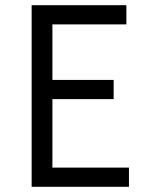

<svg xmlns="http://www.w3.org/2000/svg" viewBox="-20 -720 582 740"><path d="M477 0H102V-700H467V-626H182V-412H418V-338H182V-74H477Z"/></svg>

Font: Tilda Sans
Style: Regular
Weight: 400
Designer: ParaType Ltd
Foundry: ParaType Ltd
Version: Version 1.002W